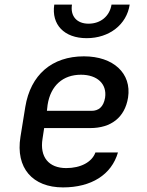

<svg xmlns="http://www.w3.org/2000/svg" viewBox="-20 -805 640 835"><path d="M357 -639C455 -639 531 -698 544 -785H465C457 -735 418 -702 365 -702C314 -702 285 -735 293 -785H216C203 -698 259 -639 357 -639ZM254 10C377 10 465 -45 493 -142H395C380 -100 331 -74 268 -74C192 -74 152 -122 165 -202L172 -248H372C463 -248 523 -294 537 -381C553 -486 473 -560 345 -560C206 -560 113 -480 90 -340L69 -210C47 -74 122 10 254 10ZM184 -323 187 -349C200 -433 254 -480 332 -480C403 -480 446 -440 437 -380C430 -339 408 -323 378 -323Z"/></svg>

Font: JetBrains Mono Medium
Style: Italic
Weight: 436
Italic angle: -9°
Monospace: yes
Designer: Philipp Nurullin, Konstantin Bulenkov
Foundry: JetBrains
Version: Version 2.305